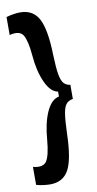

<svg xmlns="http://www.w3.org/2000/svg" viewBox="-91 -747 448 883"><g transform="rotate(-10 133.0 -305.5)"><path d="M240 -273Q221 -270 209.5 -257.5Q198 -245 193 -213.5Q188 -182 186 -122Q183 -1 156.5 47.5Q130 96 70 96Q58 96 40.5 94Q23 92 5 87V3Q52 15 68.5 -11Q85 -37 91 -108Q97 -186 120 -237Q143 -288 179 -295V-318Q145 -323 121 -375.5Q97 -428 91 -503Q85 -572 69 -598.5Q53 -625 5 -613V-697Q43 -707 70 -707Q130 -707 156.5 -657.5Q183 -608 186 -490Q188 -428 193.5 -396.5Q199 -365 210.5 -353Q222 -341 240 -339Z"/></g></svg>

Font: Bricolage Grotesque 12pt Condensed Medium
Style: Regular
Weight: 500
Width: 3
Designer: Mathieu Triay
Foundry: Atelier Triay
Version: Version 1.001; ttfautohint (v1.8.4.7-5d5b);gftools[0.9.33.de